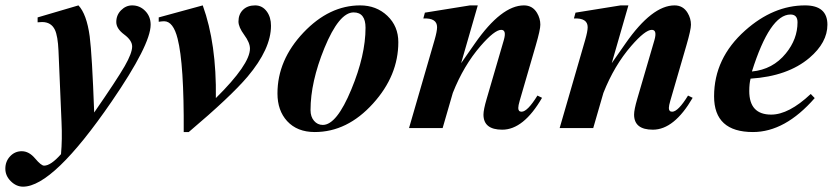

<svg xmlns="http://www.w3.org/2000/svg" viewBox="-112 -473 3078 709"><path d="M444.3 -381.8Q444.3 -308.1 300.3 -98.1Q84.5 216.3 -26.9 216.3Q-51.8 216.3 -72 196.3Q-92.3 176.3 -92.3 149.9Q-92.3 123 -74.7 104.2Q-57.1 85.4 -31.7 85.4Q-4.9 85.4 17.6 112.1Q40 138.7 50.8 138.7Q75.7 138.7 113.3 96.2Q118.2 42.5 115.2 -22L104 -285.6Q101.6 -339.8 90.8 -362.8Q77.1 -391.6 43.5 -391.6Q36.1 -391.6 26.9 -390.6V-408.7L177.7 -453.1Q208 -420.9 219.2 -338.9Q228 -271 235.8 -57.6Q319.3 -178.2 348.6 -229Q376 -276.9 376 -301.3Q376 -323.7 346.7 -345.5Q317.4 -367.2 317.4 -391.6Q317.4 -417.5 335.2 -435.3Q353 -453.1 376 -453.1Q404.3 -453.1 424.3 -432.6Q444.3 -412.1 444.3 -381.8Z M888.7 -377.9Q888.7 -292.5 802.2 -189.9Q739.7 -116.2 585 14.6H566.4Q567.9 -236.3 543.9 -330.1Q527.8 -394.5 494.1 -394.5Q486.8 -394.5 474.1 -392.6V-408.7L636.7 -453.1Q688 -311.5 685.1 -110.8Q811 -235.4 811 -293.5Q811 -315.4 789.8 -344.2Q768.6 -373 768.6 -393.6Q768.6 -420.4 785.4 -436.8Q802.2 -453.1 830.1 -453.1Q856.9 -453.1 873.5 -430.2Q888.7 -409.2 888.7 -377.9Z M1358.9 -317.4Q1358.9 -193.8 1265.6 -90.8Q1170.4 14.6 1050.3 14.6Q985.4 14.6 948.2 -25.9Q912.6 -64.9 912.6 -127.9Q912.6 -251.5 1008.8 -353Q1104 -453.1 1217.8 -453.1Q1277.8 -453.1 1318.4 -414.6Q1358.9 -376 1358.9 -317.4ZM1237.8 -370.6Q1237.8 -427.2 1193.8 -427.2Q1140.1 -427.2 1085.9 -295.4Q1034.7 -169.9 1034.7 -66.4Q1034.7 -42 1047.6 -26.9Q1060.5 -11.7 1080.1 -11.7Q1131.3 -11.7 1185.5 -143.1Q1237.8 -269 1237.8 -370.6Z M1889.6 -111.8Q1821.3 5.9 1742.7 5.9Q1673.3 5.9 1673.3 -49.8Q1673.3 -67.9 1685.1 -107.9L1748.5 -325.2Q1759.3 -362.8 1738.8 -362.8Q1714.4 -362.8 1662.6 -303.2Q1600.1 -231 1560.1 -129.9L1522.5 0H1398.4L1492.7 -325.2Q1502 -357.4 1502 -372.6Q1502 -407.2 1451.2 -404.8L1457 -426.3L1623.5 -453.1H1652.3L1590.8 -239.7L1641.6 -312.5Q1739.7 -453.1 1822.8 -453.1Q1854.5 -453.1 1871.1 -425.3Q1883.3 -404.8 1883.3 -381.8Q1883.3 -363.3 1866.7 -306.2L1807.1 -101.1Q1801.8 -83 1801.8 -74.2Q1801.8 -60.5 1814 -60.5Q1835.9 -60.5 1872.6 -120.1Z M2445.8 -111.8Q2377.4 5.9 2298.8 5.9Q2229.5 5.9 2229.5 -49.8Q2229.5 -67.9 2241.2 -107.9L2304.7 -325.2Q2315.4 -362.8 2294.9 -362.8Q2270.5 -362.8 2218.8 -303.2Q2156.2 -231 2116.2 -129.9L2078.6 0H1954.6L2048.8 -325.2Q2058.1 -357.4 2058.1 -372.6Q2058.1 -407.2 2007.3 -404.8L2013.2 -426.3L2179.7 -453.1H2208.5L2147 -239.7L2197.8 -312.5Q2295.9 -453.1 2378.9 -453.1Q2410.6 -453.1 2427.2 -425.3Q2439.5 -404.8 2439.5 -381.8Q2439.5 -363.3 2422.9 -306.2L2363.3 -101.1Q2357.9 -83 2357.9 -74.2Q2357.9 -60.5 2370.1 -60.5Q2392.1 -60.5 2428.7 -120.1Z M2943.4 -381.8Q2943.4 -315.9 2877 -259.3Q2796.9 -191.4 2659.7 -182.6Q2654.8 -164.6 2654.8 -136.7Q2654.8 -49.8 2735.8 -49.8Q2800.8 -49.8 2881.8 -126L2896.5 -110.8Q2787.1 14.6 2668.5 14.6Q2524.9 14.6 2524.9 -117.2Q2524.9 -258.3 2639.6 -360.4Q2743.7 -453.1 2860.8 -453.1Q2943.4 -453.1 2943.4 -381.8ZM2833 -390.6Q2833 -419.4 2807.1 -419.4Q2731 -419.4 2664.6 -209Q2741.7 -216.3 2790 -275.9Q2833 -328.6 2833 -390.6Z"/></svg>

Font: Dai Banna SIL Light
Style: BoldOblique
Weight: 700
Italic angle: -11°
Designer: Victor Gaultney
Foundry: SIL International
Version: Version 2.000